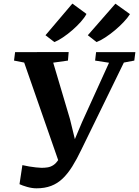

<svg xmlns="http://www.w3.org/2000/svg" viewBox="-20 -1033 773 1068"><path d="M183 14.5Q158.5 14.5 131.2 6.8Q104 -1 88.5 -8.5L104.5 -114.5Q122.5 -110.5 142.2 -107Q162 -103.5 180 -101.8Q198 -100 211 -99.5Q228.5 -99.5 244.8 -102Q261 -104.5 276 -114Q291 -123.5 304.8 -144.2Q318.5 -165 331 -201L314 -112.5L114.5 -685L58 -696L64 -743L362 -743.5L358 -696L276 -684.5L369.5 -369.5L411 -199.5L371.5 -200L436.5 -354L586.5 -684L509 -696L514.5 -743H733L727 -696L669 -685L432.5 -200.5Q407 -147 381.8 -106.8Q356.5 -66.5 328.2 -39.5Q300 -12.5 264.5 1Q229 14.5 183 14.5ZM233 -837 382.5 -1013 461 -955.5Q450.5 -935 429.2 -911.2Q408 -887.5 381.8 -864.8Q355.5 -842 329.2 -824.5Q303 -807 282.5 -799ZM468.5 -837 622 -1012.5 703 -954.5Q690.5 -934.5 668.2 -910.8Q646 -887 619 -864.5Q592 -842 565.2 -824.5Q538.5 -807 517 -799Z"/></svg>

Font: Merriweather 28pt
Style: Bold Italic
Weight: 700
Italic angle: -7.8°
Version: Version 2.101